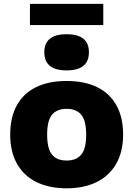

<svg xmlns="http://www.w3.org/2000/svg" viewBox="-20 -986 706 1016"><path d="M34 -273.5Q34 -365 69 -428.5Q104 -492 171 -524.8Q238 -557.5 332.5 -557.5Q427 -557.5 494 -524.8Q561 -492 596.2 -428.5Q631.5 -365 631.5 -274Q631.5 -183.5 595 -119.5Q558.5 -55.5 491.2 -22.5Q424 10.5 332.5 10.5Q241 10.5 173.8 -22.2Q106.5 -55 70.2 -119Q34 -183 34 -273.5ZM436 -273Q436 -347 410.2 -378.5Q384.5 -410 332.5 -410Q281 -410 255.2 -378.8Q229.5 -347.5 229.5 -274Q229.5 -200 255 -168.2Q280.5 -136.5 332.5 -136.5Q384.5 -136.5 410.2 -168Q436 -199.5 436 -273ZM214.5 -709.5Q214.5 -805 332.5 -805Q450.5 -805 450.5 -709.5Q450.5 -613.5 332.5 -613.5Q214.5 -613.5 214.5 -709.5ZM138.5 -853.5V-965.5H526.5V-853.5Z"/></svg>

Font: Encode Sans Semi Expanded ExBd
Style: Regular
Weight: 800
Width: 6
Designer: Multiple Designers
Foundry: Impallari Type
Version: Version 2.000